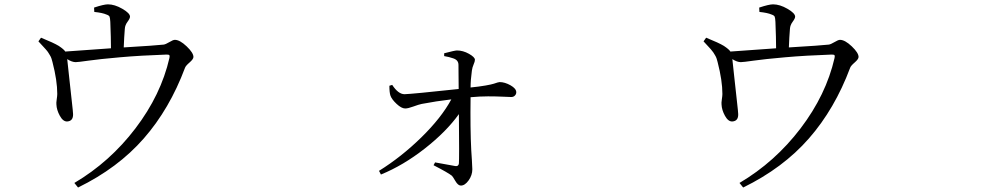

<svg xmlns="http://www.w3.org/2000/svg" viewBox="-20 -794 4540 866"><path d="M405.3 -740.2 404.3 -759.8Q448.2 -774.4 466.8 -774.4Q497.1 -774.4 531.7 -754.4Q566.4 -734.4 566.4 -718.8Q566.4 -710.9 555.2 -695.8Q543.9 -680.7 543 -664.1Q540 -628.9 538.1 -580.1Q684.6 -588.9 717.8 -592.8Q726.6 -593.8 743.7 -604Q760.7 -614.3 768.6 -614.3Q791 -614.3 821.8 -585Q852.5 -555.7 852.5 -537.1Q852.5 -527.3 835 -512.2Q817.4 -497.1 814.5 -488.3Q745.1 -302.7 628.4 -169.4Q511.7 -36.1 332 51.8L315.4 31.2Q475.6 -63.5 590.8 -214.8Q706.1 -366.2 744.1 -532.2Q746.1 -542 744.1 -544.9Q742.2 -547.9 731.4 -547.9Q615.2 -543.9 521 -535.6Q426.8 -527.3 379.4 -520.5Q332 -513.7 321.3 -513.7Q304.7 -513.7 283.2 -527.3Q285.2 -509.8 291.5 -450.2Q297.9 -390.6 303.7 -338.9Q309.6 -287.1 309.6 -279.3Q310.5 -248 283.2 -246.1Q264.6 -245.1 250 -271.5Q235.4 -297.9 234.4 -323.2Q233.4 -329.1 235.8 -345.7Q238.3 -362.3 238.3 -370.1Q238.3 -430.7 216.8 -513.7Q214.8 -521.5 212.4 -529.3Q210 -537.1 205.1 -544.9Q200.2 -552.7 197.3 -557.6Q194.3 -562.5 186.5 -571.3Q178.7 -580.1 176.3 -582.5Q173.8 -585 164.6 -595.2Q155.3 -605.5 153.3 -607.4L165 -624Q222.7 -600.6 245.1 -586.9Q268.6 -571.3 274.4 -561.5Q276.4 -561.5 480.5 -576.2Q480.5 -622.1 477.5 -695.3Q476.6 -712.9 474.1 -718.8Q471.7 -724.6 460 -728.5Q442.4 -736.3 405.3 -740.2Z M2047.9 -501Q2047.9 -511.7 2042.5 -519Q2037.1 -526.4 2024.4 -530.8Q2011.7 -535.2 2004.9 -536.6Q1998 -538.1 1983.4 -541V-553.7Q2031.2 -566.4 2041 -566.4Q2068.4 -566.4 2095.2 -551.3Q2122.1 -536.1 2122.1 -524.4Q2122.1 -516.6 2116.2 -503.4Q2110.4 -490.2 2108.4 -475.6Q2102.5 -432.6 2102.5 -399.4Q2141.6 -403.3 2169.4 -408.2Q2197.3 -413.1 2207.5 -416.5Q2217.8 -419.9 2224.1 -421.9Q2230.5 -423.8 2233.4 -423.8Q2256.8 -423.8 2282.7 -409.2Q2308.6 -394.5 2308.6 -377.9Q2308.6 -369.1 2302.2 -362.8Q2295.9 -356.4 2286.1 -356.4Q2279.3 -356.4 2248.5 -357.9Q2217.8 -359.4 2181.2 -359.4Q2144.5 -359.4 2102.5 -355.5Q2100.6 -211.9 2105.5 -117.2Q2106.4 -100.6 2108.4 -72.3Q2110.4 -43.9 2110.4 -30.3Q2110.4 -3.9 2093.8 19.5Q2077.1 43 2058.6 43Q2045.9 43 2034.2 22.9Q2022.5 2.9 2018.6 -1Q2002 -14.6 1935.5 -48.8L1942.4 -61.5Q2033.2 -44.9 2034.2 -44.9Q2047.9 -43 2049.8 -56.6Q2051.8 -78.1 2049.8 -279.3Q1993.2 -200.2 1896 -124Q1798.8 -47.9 1698.2 -6.8L1689.5 -23.4Q1790 -85.9 1880.4 -174.3Q1970.7 -262.7 2015.6 -345.7Q1948.2 -337.9 1881.8 -325.2Q1868.2 -322.3 1844.2 -313.5Q1820.3 -304.7 1807.6 -304.7Q1791 -304.7 1769 -325.2Q1747.1 -345.7 1741.2 -362.3Q1736.3 -376 1736.3 -407.2L1749 -411.1Q1776.4 -369.1 1804.7 -369.1Q1838.9 -370.1 2048.8 -392.6Q2048.8 -412.1 2048.3 -450.2Q2047.9 -488.3 2047.9 -501Z M3405.3 -740.2 3404.3 -759.8Q3448.2 -774.4 3466.8 -774.4Q3497.1 -774.4 3531.7 -754.4Q3566.4 -734.4 3566.4 -718.8Q3566.4 -710.9 3555.2 -695.8Q3543.9 -680.7 3543 -664.1Q3540 -628.9 3538.1 -580.1Q3684.6 -588.9 3717.8 -592.8Q3726.6 -593.8 3743.7 -604Q3760.7 -614.3 3768.6 -614.3Q3791 -614.3 3821.8 -585Q3852.5 -555.7 3852.5 -537.1Q3852.5 -527.3 3835 -512.2Q3817.4 -497.1 3814.5 -488.3Q3745.1 -302.7 3628.4 -169.4Q3511.7 -36.1 3332 51.8L3315.4 31.2Q3475.6 -63.5 3590.8 -214.8Q3706.1 -366.2 3744.1 -532.2Q3746.1 -542 3744.1 -544.9Q3742.2 -547.9 3731.4 -547.9Q3615.2 -543.9 3521 -535.6Q3426.8 -527.3 3379.4 -520.5Q3332 -513.7 3321.3 -513.7Q3304.7 -513.7 3283.2 -527.3Q3285.2 -509.8 3291.5 -450.2Q3297.9 -390.6 3303.7 -338.9Q3309.6 -287.1 3309.6 -279.3Q3310.5 -248 3283.2 -246.1Q3264.6 -245.1 3250 -271.5Q3235.4 -297.9 3234.4 -323.2Q3233.4 -329.1 3235.8 -345.7Q3238.3 -362.3 3238.3 -370.1Q3238.3 -430.7 3216.8 -513.7Q3214.8 -521.5 3212.4 -529.3Q3210 -537.1 3205.1 -544.9Q3200.2 -552.7 3197.3 -557.6Q3194.3 -562.5 3186.5 -571.3Q3178.7 -580.1 3176.3 -582.5Q3173.8 -585 3164.6 -595.2Q3155.3 -605.5 3153.3 -607.4L3165 -624Q3222.7 -600.6 3245.1 -586.9Q3268.6 -571.3 3274.4 -561.5Q3276.4 -561.5 3480.5 -576.2Q3480.5 -622.1 3477.5 -695.3Q3476.6 -712.9 3474.1 -718.8Q3471.7 -724.6 3460 -728.5Q3442.4 -736.3 3405.3 -740.2Z"/></svg>

Font: Bpmf Zihi Serif Regular
Style: Regular
Weight: 400
Foundry: But Ko
Version: Version 1.320